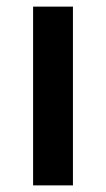

<svg xmlns="http://www.w3.org/2000/svg" viewBox="-20 -560 320 580"><path d="M80 0V-540H200.3V0Z"/></svg>

Font: Manrope
Style: Regular
Weight: 400
Designer: Mikhail Sharanda
Foundry: Mikhail Sharanda
Version: Version 4.503